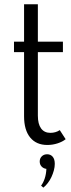

<svg xmlns="http://www.w3.org/2000/svg" viewBox="-20 -659 331 892"><path d="M200 14.5Q148.6 14.5 120.2 -20.2Q91.8 -55 91.8 -118.6V-416.8H45V-465.5H91.8V-639.1H155.9V-465.5H272.3V-416.8H155.9V-121.8Q155.9 -82.7 170.9 -62.3Q185.9 -41.8 214.1 -41.8Q225.9 -41.8 237.3 -45Q248.6 -48.2 257.7 -54.5L285 -12.3Q270.5 -0.5 247.5 7Q224.5 14.5 200 14.5ZM170.9 203.6Q181.4 189.5 188 169.5Q194.5 149.5 195.5 125.5Q182.3 124.1 173.4 114.8Q164.5 105.5 164.5 91.4Q164.5 76.8 174.1 67.3Q183.6 57.7 199.1 57.7Q215 57.7 224.8 69.1Q234.5 80.5 234.5 102.3Q234.5 116.8 230.2 132.7Q225.9 148.6 218.9 163.6Q211.8 178.6 202 191.4Q192.3 204.1 181.4 212.7Z"/></svg>

Font: Spartan
Style: Regular
Weight: 400
Designer: Matt Bailey, Mirko Velimirovic
Foundry: Matt Bailey
Version: Version 1.005